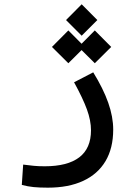

<svg xmlns="http://www.w3.org/2000/svg" viewBox="-20 -636 626 886"><path d="M201.2 230Q162.1 230 135 227.3Q107.9 224.6 80.6 217.3L86.9 123.5Q114.7 127 136 129.2Q157.2 131.3 186.5 131.3Q291.5 131.3 345.7 90.1Q399.9 48.8 399.9 -34.7Q399.9 -79.6 381.1 -131.1Q362.3 -182.6 321.8 -256.3L410.2 -302.2Q456.5 -227.1 479.5 -161.9Q502.4 -96.7 502.4 -38.1Q502.4 47.9 466.8 107.7Q431.2 167.5 363.8 198.7Q296.4 230 201.2 230ZM356.9 -471.2 284.7 -543.5 356.9 -616.2 429.2 -543.5ZM417.5 -344.2 341.8 -419.4 417.5 -495.6 493.2 -419.4ZM295.4 -344.2 219.7 -419.4 295.4 -495.6 371.1 -419.4Z"/></svg>

Font: Cascadia Code
Style: Regular
Weight: 400
Monospace: yes
Designer: Aaron Bell
Foundry: Saja Typeworks
Version: Version 2106.017